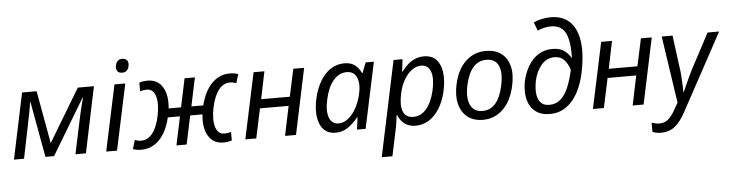

<svg xmlns="http://www.w3.org/2000/svg" viewBox="-55 -1043 5913 1555"><g transform="rotate(-5 2902.0 -265.0)"><path d="M24 0 137 -536H255L332 -110H334L590 -536H721L609 0H524L589 -307Q597 -345 607 -383Q617 -421 625 -453H622L350 0H280L198 -452H195Q191 -424 183.5 -383.5Q176 -343 168 -305L106 0Z M959 -625Q932 -625 920 -641.5Q908 -658 913 -686Q923 -737 968 -737Q994 -737 1007 -721Q1020 -705 1015 -676Q1005 -625 959 -625ZM774 0 888 -536H976L862 0Z M1060 10Q1021 10 991 -1L1013 -73Q1039 -63 1064 -63Q1118 -63 1156.5 -111.5Q1195 -160 1214 -252Q1234 -353 1215.5 -412Q1197 -471 1145 -471Q1131 -471 1116 -468.5Q1101 -466 1090 -462V-532Q1100 -537 1119 -540Q1138 -543 1157 -543Q1239 -543 1279 -478Q1319 -413 1308 -304H1409L1458 -536H1542L1493 -304H1590Q1618 -418 1679.5 -480.5Q1741 -543 1825 -543Q1864 -543 1894 -532L1872 -460Q1846 -470 1821 -470Q1767 -470 1729 -421.5Q1691 -373 1671 -281Q1651 -181 1669.5 -121.5Q1688 -62 1740 -62Q1754 -62 1769.5 -64.5Q1785 -67 1795 -71V-1Q1785 3 1766 6.5Q1747 10 1728 10Q1645 10 1605 -56Q1565 -122 1577 -232H1477L1428 0H1345L1394 -232H1295Q1268 -116 1206.5 -53Q1145 10 1060 10Z M1905 0 2019 -536H2107L2061 -313H2294L2342 -536H2430L2317 0H2228L2278 -240H2045L1994 0Z M2640 10Q2577 10 2541 -29Q2505 -68 2497 -135.5Q2489 -203 2509 -288Q2538 -407 2603 -475.5Q2668 -544 2759 -544Q2812 -544 2844.5 -517.5Q2877 -491 2893 -453H2898L2930 -536H2997L2883 0H2813L2826 -99H2822Q2788 -55 2742 -22.5Q2696 10 2640 10ZM2669 -63Q2726 -63 2775.5 -119Q2825 -175 2850 -266Q2875 -361 2852.5 -416.5Q2830 -472 2768 -471Q2707 -470 2662 -418Q2617 -366 2595 -269Q2573 -173 2593.5 -118Q2614 -63 2669 -63Z M2993 240 3157 -536H3230L3218 -436H3222Q3263 -492 3307.5 -518Q3352 -544 3403 -544Q3468 -544 3504 -505.5Q3540 -467 3548.5 -399.5Q3557 -332 3537 -244Q3519 -167 3483 -109.5Q3447 -52 3397.5 -21Q3348 10 3289 10Q3189 10 3147 -88H3142Q3141 -72 3137 -41.5Q3133 -11 3129 7L3080 240ZM3278 -63Q3339 -63 3383.5 -115Q3428 -167 3450 -263Q3472 -362 3451.5 -416.5Q3431 -471 3374 -471Q3336 -471 3300 -445Q3264 -419 3236.5 -372.5Q3209 -326 3195 -263Q3174 -168 3194 -115.5Q3214 -63 3278 -63Z M3837 10Q3761 10 3712 -28.5Q3663 -67 3645.5 -135.5Q3628 -204 3648 -295Q3674 -414 3742.5 -479Q3811 -544 3907 -544Q3984 -544 4033 -507Q4082 -470 4099 -402Q4116 -334 4095 -242Q4069 -123 4001 -56.5Q3933 10 3837 10ZM3840 -62Q3966 -62 4007 -252Q4030 -359 4003.5 -415.5Q3977 -472 3905 -472Q3778 -472 3736 -285Q3713 -179 3741 -120.5Q3769 -62 3840 -62Z M4381 10Q4317 10 4277 -15.5Q4237 -41 4217 -82.5Q4197 -124 4194.5 -174.5Q4192 -225 4202 -275Q4216 -337 4247 -391.5Q4278 -446 4328 -479.5Q4378 -513 4446 -513Q4506 -513 4541 -487.5Q4576 -462 4594 -429H4597Q4598 -437 4598 -444Q4598 -451 4598 -456Q4598 -578 4564 -637Q4530 -696 4450 -696Q4397 -696 4341 -671L4315 -740Q4343 -754 4381 -762Q4419 -770 4455 -770Q4548 -770 4606 -717Q4664 -664 4680.5 -558Q4697 -452 4663 -292Q4651 -237 4629 -183.5Q4607 -130 4572.5 -86Q4538 -42 4490.5 -16Q4443 10 4381 10ZM4384 -64Q4439 -64 4477 -99.5Q4515 -135 4539.5 -195.5Q4564 -256 4580 -332Q4566 -379 4536.5 -412Q4507 -445 4457 -445Q4393 -445 4350 -394.5Q4307 -344 4290 -266Q4284 -235 4282.5 -200Q4281 -165 4289.5 -134Q4298 -103 4320.5 -83.5Q4343 -64 4384 -64Z M4731 0 4845 -536H4933L4887 -313H5120L5168 -536H5256L5143 0H5054L5104 -240H4871L4820 0Z M5261 240Q5244 240 5225.5 236Q5207 232 5195 227V152Q5209 157 5225 160.5Q5241 164 5257 164Q5299 164 5328 140Q5357 116 5383 70L5418 8L5337 -536H5425L5460 -271Q5465 -239 5467.5 -200.5Q5470 -162 5471.5 -127.5Q5473 -93 5473 -72H5476Q5483 -88 5497 -120Q5511 -152 5527 -186Q5543 -220 5554 -242L5710 -536H5804L5464 90Q5424 165 5378 202.5Q5332 240 5261 240Z"/></g></svg>

Font: Noto Sans
Style: Italic
Weight: 400
Italic angle: -12°
Designer: Monotype Design Team
Foundry: Monotype Imaging Inc.
Version: Version 2.013; ttfautohint (v1.8.4.7-5d5b)